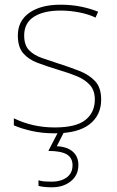

<svg xmlns="http://www.w3.org/2000/svg" viewBox="-20 -558 498 818"><path d="M411 -134Q411 -67 361.5 -28.5Q312 10 213 10Q158 10 113 -0.5Q68 -11 39 -24V-54Q119 -15 213 -15Q304 -15 344 -47Q384 -79 384 -134Q384 -173 362.5 -196.5Q341 -220 304.5 -234.5Q268 -249 224 -262Q178 -276 139.5 -290.5Q101 -305 78.5 -331.5Q56 -358 56 -407Q56 -469 105 -503.5Q154 -538 238 -538Q285 -538 326 -529.5Q367 -521 398 -508L387 -483Q359 -497 318.5 -505Q278 -513 238 -513Q166 -513 124.5 -486.5Q83 -460 83 -407Q83 -366 103.5 -344.5Q124 -323 158.5 -311Q193 -299 233 -286Q277 -272 318 -256Q359 -240 385 -212.5Q411 -185 411 -134ZM314 145Q314 188 282 214Q250 240 201 240Q167 240 144 234V210Q157 214 169.5 215Q182 216 201 216Q239 216 264 198Q289 180 289 146Q289 114 264 99.5Q239 85 186 85L230 0H255L222 65Q266 67 290 88Q314 109 314 145Z"/></svg>

Font: Noto Sans Sinhala UI Thin
Style: Regular
Weight: 100
Designer: Jelle Bosma - Monotype Design Team
Foundry: Monotype Imaging Inc.
Version: Version 2.006; ttfautohint (v1.8.4.7-5d5b)